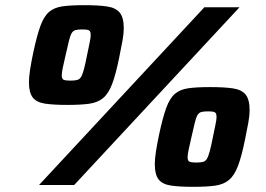

<svg xmlns="http://www.w3.org/2000/svg" viewBox="-20 -716 1031 743"><path d="M131 0 771 -688H907L267 0ZM241 -310Q187 -310 154 -315Q121 -320 106.5 -339Q92 -358 92 -398Q92 -418 96.5 -447Q101 -476 109 -514Q123 -579 136.5 -616Q150 -653 170 -670Q190 -687 222 -691.5Q254 -696 306 -696Q361 -696 394.5 -691Q428 -686 443.5 -667Q459 -648 459 -606Q459 -587 454 -558.5Q449 -530 441 -492Q428 -428 414 -391Q400 -354 379 -336.5Q358 -319 325 -314.5Q292 -310 241 -310ZM252 -404Q269 -404 278.5 -406.5Q288 -409 293.5 -418Q299 -427 304.5 -447Q310 -467 317 -503Q323 -533 327 -551.5Q331 -570 331 -580Q331 -591 327.5 -595.5Q324 -600 316.5 -601Q309 -602 296 -602Q281 -602 272 -599.5Q263 -597 257.5 -588Q252 -579 247 -559Q242 -539 234 -503Q227 -473 223 -454Q219 -435 219 -424Q219 -410 227 -407Q235 -404 252 -404ZM728 7Q674 7 641 2Q608 -3 593.5 -22Q579 -41 579 -81Q579 -101 583.5 -130Q588 -159 596 -197Q610 -262 623.5 -299Q637 -336 657 -353Q677 -370 709 -374.5Q741 -379 793 -379Q848 -379 881.5 -374Q915 -369 930.5 -350Q946 -331 946 -289Q946 -270 941 -241.5Q936 -213 928 -175Q915 -111 901 -74Q887 -37 866 -19.5Q845 -2 812 2.5Q779 7 728 7ZM739 -87Q756 -87 765.5 -89.5Q775 -92 780.5 -101Q786 -110 791.5 -130Q797 -150 804 -186Q810 -216 814 -234.5Q818 -253 818 -263Q818 -274 814.5 -278.5Q811 -283 803.5 -284Q796 -285 783 -285Q768 -285 759 -282.5Q750 -280 744.5 -271Q739 -262 734 -242Q729 -222 721 -186Q714 -156 710 -137Q706 -118 706 -107Q706 -93 714 -90Q722 -87 739 -87Z"/></svg>

Font: Saira Expanded Black
Style: Italic
Weight: 900
Width: 7
Italic angle: -12°
Designer: Hector Gatti with collaboration of the Omnibus-Type team
Foundry: Omnibus-Type
Version: Version 1.101